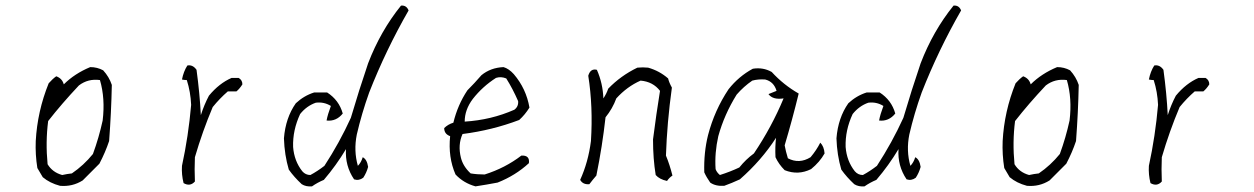

<svg xmlns="http://www.w3.org/2000/svg" viewBox="-20 -698 4540 695"><path d="M210.9 -392.6Q250 -431.6 306.6 -455.1Q332 -455.1 353.5 -443.4Q375 -419.9 384.8 -390.6Q382.8 -291 375 -187.5Q361.3 -146.5 339.8 -105.5Q308.6 -74.2 279.3 -44.9Q242.2 -21.5 197.3 -25.4Q160.2 -35.2 134.8 -56.6Q125 -74.2 115.2 -89.8Q107.4 -138.7 109.4 -187.5Q115.2 -294.9 156.2 -396.5Q169.9 -412.1 183.6 -421.9Q205.1 -414.1 210.9 -392.6ZM341.8 -408.2Q298.8 -414.1 265.6 -388.7Q203.1 -322.3 154.3 -259.8Q144.5 -183.6 152.3 -103.5Q169.9 -74.2 205.1 -64.5Q222.7 -68.4 240.2 -70.3Q283.2 -99.6 316.4 -140.6Q337.9 -199.2 351.6 -261.7Q361.3 -341.8 341.8 -408.2Z M638.7 -410.2Q644.5 -439.5 658.2 -460.9Q677.7 -464.8 691.4 -445.3Q703.1 -359.4 707 -281.2Q718.8 -318.4 736.3 -351.6Q773.4 -396.5 818.4 -416H843.8Q857.4 -408.2 857.4 -392.6Q847.7 -377 835.9 -367.2H804.7Q775.4 -341.8 750 -310.5Q712.9 -222.7 685.5 -128.9Q683.6 -85.9 685.5 -41Q668 -21.5 644.5 -35.2Q636.7 -66.4 638.7 -97.7Q662.1 -205.1 671.9 -318.4Q669.9 -365.2 656.2 -408.2Q646.5 -408.2 638.7 -410.2Z M1312.5 -468.8Q1357.4 -585.9 1431.6 -677.7Q1451.2 -679.7 1459 -660.2Q1377 -517.6 1316.4 -363.3Q1289.1 -287.1 1271.5 -210.9Q1259.8 -152.3 1275.4 -97.7Q1287.1 -109.4 1293 -128.9Q1308.6 -121.1 1312.5 -93.8Q1306.6 -72.3 1294.9 -54.7Q1279.3 -43 1261.7 -48.8Q1228.5 -97.7 1232.4 -158.2Q1197.3 -99.6 1152.3 -46.9Q1128.9 -37.1 1109.4 -23.4Q1087.9 -21.5 1072.3 -31.2Q1044.9 -56.6 1025.4 -84Q1009.8 -136.7 1007.8 -197.3Q1013.7 -271.5 1050.8 -324.2Q1080.1 -351.6 1117.2 -363.3Q1140.6 -363.3 1164.1 -363.3Q1207 -335.9 1220.7 -287.1Q1197.3 -257.8 1162.1 -261.7Q1166 -283.2 1177.7 -314.5Q1152.3 -330.1 1123 -326.2Q1089.8 -314.5 1066.4 -285.2Q1039.1 -226.6 1041 -166Q1044.9 -115.2 1074.2 -78.1Q1085.9 -64.5 1103.5 -64.5Q1128.9 -78.1 1154.3 -97.7Q1209 -181.6 1250 -271.5Q1279.3 -371.1 1312.5 -468.8Z M1722.7 -425.8Q1755.9 -453.1 1802.7 -455.1Q1822.3 -449.2 1839.8 -429.7Q1884.8 -377 1896.5 -308.6Q1880.9 -283.2 1859.4 -263.7Q1761.7 -226.6 1654.3 -212.9Q1636.7 -173.8 1648.4 -127Q1656.2 -95.7 1683.6 -70.3Q1707 -66.4 1734.4 -66.4Q1808.6 -89.8 1867.2 -134.8Q1898.4 -136.7 1894.5 -107.4Q1845.7 -62.5 1781.2 -37.1Q1740.2 -29.3 1701.2 -23.4Q1658.2 -35.2 1628.9 -66.4Q1601.6 -128.9 1609.4 -205.1Q1587.9 -212.9 1587.9 -234.4Q1601.6 -248 1621.1 -253.9Q1636.7 -318.4 1671.9 -371.1Q1697.3 -396.5 1722.7 -425.8ZM1812.5 -414.1Q1793 -421.9 1775.4 -416Q1726.6 -384.8 1691.4 -339.8Q1662.1 -300.8 1662.1 -257.8Q1757.8 -263.7 1841.8 -300.8Q1857.4 -312.5 1855.5 -332Q1835.9 -377 1812.5 -414.1Z M2287.1 -453.1Q2306.6 -455.1 2326.2 -453.1Q2367.2 -441.4 2398.4 -414.1Q2402.3 -398.4 2412.1 -380.9Q2394.5 -253.9 2390.6 -134.8Q2404.3 -101.6 2414.1 -62.5Q2402.3 -54.7 2394.5 -43Q2367.2 -48.8 2353.5 -64.5Q2343.8 -123 2343.8 -193.4Q2355.5 -285.2 2369.1 -369.1Q2343.8 -402.3 2298.8 -406.2Q2250 -384.8 2210.9 -341.8Q2197.3 -304.7 2171.9 -273.4Q2160.2 -168 2138.7 -62.5Q2125 -46.9 2113.3 -31.2Q2089.8 -29.3 2080.1 -46.9Q2109.4 -111.3 2119.1 -187.5Q2127 -312.5 2109.4 -423.8Q2117.2 -451.2 2140.6 -445.3Q2162.1 -396.5 2164.1 -341.8Q2175.8 -359.4 2181.6 -377Q2226.6 -423.8 2287.1 -453.1Z M2705.1 -449.2Q2742.2 -455.1 2773.4 -437.5Q2816.4 -390.6 2871.1 -359.4Q2847.7 -263.7 2820.3 -171.9Q2824.2 -150.4 2832 -125Q2873 -103.5 2914.1 -128.9Q2935.5 -154.3 2949.2 -181.6Q2962.9 -168 2964.8 -142.6Q2947.3 -111.3 2916 -85.9Q2869.1 -62.5 2820.3 -82Q2798.8 -103.5 2787.1 -128.9Q2785.2 -166 2789.1 -199.2Q2736.3 -117.2 2658.2 -48.8Q2628.9 -35.2 2601.6 -25.4Q2570.3 -23.4 2550.8 -37.1Q2537.1 -56.6 2529.3 -74.2Q2527.3 -146.5 2543 -209Q2566.4 -298.8 2617.2 -375Q2654.3 -421.9 2705.1 -449.2ZM2750 -410.2Q2724.6 -412.1 2703.1 -406.2Q2671.9 -384.8 2646.5 -355.5Q2601.6 -283.2 2580.1 -205.1Q2566.4 -144.5 2570.3 -85.9Q2574.2 -74.2 2585.9 -64.5Q2623 -76.2 2656.2 -91.8Q2679.7 -121.1 2709 -142.6Q2773.4 -238.3 2816.4 -341.8Q2777.3 -335.9 2761.7 -357.4Q2775.4 -363.3 2791 -369.1Q2781.2 -402.3 2750 -410.2Z M3312.5 -468.8Q3357.4 -585.9 3431.6 -677.7Q3451.2 -679.7 3459 -660.2Q3377 -517.6 3316.4 -363.3Q3289.1 -287.1 3271.5 -210.9Q3259.8 -152.3 3275.4 -97.7Q3287.1 -109.4 3293 -128.9Q3308.6 -121.1 3312.5 -93.8Q3306.6 -72.3 3294.9 -54.7Q3279.3 -43 3261.7 -48.8Q3228.5 -97.7 3232.4 -158.2Q3197.3 -99.6 3152.3 -46.9Q3128.9 -37.1 3109.4 -23.4Q3087.9 -21.5 3072.3 -31.2Q3044.9 -56.6 3025.4 -84Q3009.8 -136.7 3007.8 -197.3Q3013.7 -271.5 3050.8 -324.2Q3080.1 -351.6 3117.2 -363.3Q3140.6 -363.3 3164.1 -363.3Q3207 -335.9 3220.7 -287.1Q3197.3 -257.8 3162.1 -261.7Q3166 -283.2 3177.7 -314.5Q3152.3 -330.1 3123 -326.2Q3089.8 -314.5 3066.4 -285.2Q3039.1 -226.6 3041 -166Q3044.9 -115.2 3074.2 -78.1Q3085.9 -64.5 3103.5 -64.5Q3128.9 -78.1 3154.3 -97.7Q3209 -181.6 3250 -271.5Q3279.3 -371.1 3312.5 -468.8Z M3710.9 -392.6Q3750 -431.6 3806.6 -455.1Q3832 -455.1 3853.5 -443.4Q3875 -419.9 3884.8 -390.6Q3882.8 -291 3875 -187.5Q3861.3 -146.5 3839.8 -105.5Q3808.6 -74.2 3779.3 -44.9Q3742.2 -21.5 3697.3 -25.4Q3660.2 -35.2 3634.8 -56.6Q3625 -74.2 3615.2 -89.8Q3607.4 -138.7 3609.4 -187.5Q3615.2 -294.9 3656.2 -396.5Q3669.9 -412.1 3683.6 -421.9Q3705.1 -414.1 3710.9 -392.6ZM3841.8 -408.2Q3798.8 -414.1 3765.6 -388.7Q3703.1 -322.3 3654.3 -259.8Q3644.5 -183.6 3652.3 -103.5Q3669.9 -74.2 3705.1 -64.5Q3722.7 -68.4 3740.2 -70.3Q3783.2 -99.6 3816.4 -140.6Q3837.9 -199.2 3851.6 -261.7Q3861.3 -341.8 3841.8 -408.2Z M4138.7 -410.2Q4144.5 -439.5 4158.2 -460.9Q4177.7 -464.8 4191.4 -445.3Q4203.1 -359.4 4207 -281.2Q4218.8 -318.4 4236.3 -351.6Q4273.4 -396.5 4318.4 -416H4343.8Q4357.4 -408.2 4357.4 -392.6Q4347.7 -377 4335.9 -367.2H4304.7Q4275.4 -341.8 4250 -310.5Q4212.9 -222.7 4185.5 -128.9Q4183.6 -85.9 4185.5 -41Q4168 -21.5 4144.5 -35.2Q4136.7 -66.4 4138.7 -97.7Q4162.1 -205.1 4171.9 -318.4Q4169.9 -365.2 4156.2 -408.2Q4146.5 -408.2 4138.7 -410.2Z"/></svg>

Font: BoLeHuaiShuti
Style: Regular
Weight: 400
Designer: Aston.linsen@gmail.com
Foundry: BoLe
Version: Version 1.00 June 15, 2016, initial release